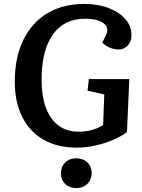

<svg xmlns="http://www.w3.org/2000/svg" viewBox="-20 -735 718 974"><path d="M636 -334 624 -65Q595 -43 553 -25Q511 -7 463 3.5Q415 14 370 14Q272 14 201.5 -26Q131 -66 93 -141.5Q55 -217 55 -321Q55 -443 98 -531.5Q141 -620 220 -667.5Q299 -715 408 -715Q478 -715 532 -694Q586 -673 616.5 -637.5Q647 -602 647 -556Q647 -524 628 -504Q609 -484 581 -484Q559 -484 536.5 -493.5Q514 -503 499 -519L518 -558Q535 -593 506 -616.5Q477 -640 411 -640Q305 -640 248 -559.5Q191 -479 191 -331Q191 -204 240.5 -135.5Q290 -67 378 -67Q452 -67 503 -101L509 -256L424 -275L431 -334ZM289 144Q289 111 310.5 89.5Q332 68 368 68Q402 68 423.5 89Q445 110 445 143Q445 176 423.5 197.5Q402 219 368 219Q332 219 310.5 198Q289 177 289 144Z"/></svg>

Font: Literata 12pt SemiBold
Style: Italic
Weight: 600
Italic angle: -2°
Designer: Latin by Veronika Burian and Jose Scaglione. Greek by Irene Vlachou. Cyrillic by Vera Evstafieva
Foundry: TypeTogether
Version: Version 3.002